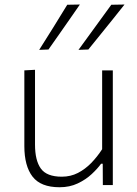

<svg xmlns="http://www.w3.org/2000/svg" viewBox="-20 -798 592 828"><path d="M237 9.5Q155.5 9.5 120.2 -36.5Q85 -82.5 85 -168Q85 -201 85 -225Q85 -249 85 -271Q85 -313 85 -349.8Q85 -386.5 85 -422Q85 -457.5 85 -494.5L131 -497Q131 -441.5 131 -387.8Q131 -334 131 -273.5V-174.5Q131 -106 156.2 -71Q181.5 -36 246.5 -36Q284.5 -36 316 -52.2Q347.5 -68.5 373.5 -95.2Q399.5 -122 420.5 -154.5V-273.5Q420.5 -334 420.5 -386.5Q420.5 -439 420.5 -494.5H466.5Q466.5 -439 466.5 -386.2Q466.5 -333.5 466.5 -271V-220.5Q466.5 -159.5 466.5 -107.8Q466.5 -56 466.5 0H423.5L423 -92H416Q400.5 -70.5 375.2 -47Q350 -23.5 315.2 -7Q280.5 9.5 237 9.5ZM318.5 -583Q354 -632 389.8 -681Q425.5 -730 460 -777.5L517 -778.5Q491 -745.5 465 -713.2Q439 -681 413 -648.8Q387 -616.5 361 -584.5ZM149 -583Q180.5 -632.5 210.5 -680.8Q240.5 -729 270 -777.5L324.5 -778.5Q302 -745.5 279.2 -713.2Q256.5 -681 234.2 -648.8Q212 -616.5 189 -584.5Z"/></svg>

Font: Commissioner Thin ExtraLight
Style: Regular
Weight: 250
Version: Version 1.000